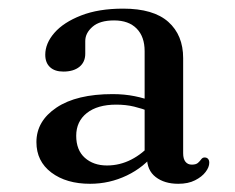

<svg xmlns="http://www.w3.org/2000/svg" viewBox="-20 -732 558 456"><path d="M87.5 -602Q87.5 -629 109.2 -654Q131 -679 172.5 -695.2Q214 -711.5 272.5 -711.5Q344.5 -711.5 379.8 -680Q415 -648.5 415 -594V-368Q415 -354.5 420.5 -347.8Q426 -341 435.5 -341Q445.5 -341 450.2 -345.2Q455 -349.5 458 -353.8Q461 -358 466 -358Q471 -358 474 -354.8Q477 -351.5 477 -345.5Q477 -335 468.2 -323.5Q459.5 -312 443.2 -303.8Q427 -295.5 403.5 -295.5Q370.5 -295.5 349.8 -311.5Q329 -327.5 329 -358.5L323.5 -370V-610.5Q323.5 -645 304.5 -664.2Q285.5 -683.5 251 -683.5Q217 -683.5 199.8 -668.5Q182.5 -653.5 182.5 -634.5V-604.5Q182.5 -584.5 168.5 -573.2Q154.5 -562 130.5 -562Q110 -562 98.8 -572.5Q87.5 -583 87.5 -602ZM336 -467Q318 -474 298.5 -478.8Q279 -483.5 256 -483.5Q211.5 -483.5 186.2 -463.5Q161 -443.5 161 -409.5Q161 -375.5 181.5 -357.2Q202 -339 234 -339Q264.5 -339 291.8 -353Q319 -367 340 -391.5L349 -370Q322.5 -335 281.2 -315.2Q240 -295.5 194 -295.5Q137.5 -295.5 102 -322.2Q66.5 -349 66.5 -394.5Q66.5 -444.5 114.2 -476.5Q162 -508.5 247.5 -508.5Q275.5 -508.5 300.2 -503.5Q325 -498.5 343.5 -490.5Z"/></svg>

Font: Fraunces 10pt
Style: Regular
Weight: 400
Version: Version 1.000;[b76b70a41]